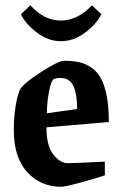

<svg xmlns="http://www.w3.org/2000/svg" viewBox="-20 -696 460 727"><path d="M210 -540Q162.6 -540 119.9 -572.5Q77.1 -605 59.1 -642.1L95.2 -675.8Q147 -618.2 210 -618.2Q273.9 -618.2 328.1 -675.8L363.8 -642.1Q345.2 -604.5 302.2 -572.3Q259.3 -540 210 -540ZM211.9 11.2Q132.8 11.2 82.5 -44.9Q32.2 -101.1 32.2 -203.1Q32.2 -252 39.3 -295.2Q46.4 -338.4 57.1 -359.9Q74.7 -384.3 138.2 -425Q201.7 -465.8 223.1 -465.8Q256.8 -465.8 281.7 -460Q306.6 -454.1 328.1 -438.7Q349.6 -423.3 363.3 -397.2Q377 -371.1 384.5 -330.3Q392.1 -289.6 392.1 -233.9L155.8 -213.9Q155.8 -145 181.4 -111.6Q207 -78.1 236.8 -78.1Q259.8 -78.1 377 -84V-32.2Q339.8 -19.5 283 -4.2Q226.1 11.2 211.9 11.2ZM157.2 -267.1 272 -283.2Q272 -394.5 219.2 -399.9Q198.2 -402.3 185.1 -397Q174.8 -393.6 166.7 -355.2Q158.7 -316.9 157.2 -267.1Z"/></svg>

Font: Grenze SemiBold
Style: Regular
Weight: 600
Designer: Renata Polastri
Foundry: Omnibus-Type
Version: Version 1.002;PS 001.002;hotconv 1.0.88;makeotf.lib2.5.64775